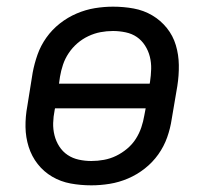

<svg xmlns="http://www.w3.org/2000/svg" viewBox="-20 -548 640 576"><path d="M254 8Q222 8 192 2.5Q162 -3 136.5 -18Q111 -33 93 -56Q75 -79 66 -107.5Q57 -136 56.5 -167Q56 -198 62 -230L78 -330Q83 -357 92.5 -384Q102 -411 119 -435Q136 -459 159.5 -477.5Q183 -496 210 -507.5Q237 -519 264.5 -523.5Q292 -528 319 -528Q351 -528 381 -522.5Q411 -517 436.5 -502Q462 -487 480.5 -464Q499 -441 507.5 -412.5Q516 -384 516.5 -353Q517 -322 512 -290L495 -190Q491 -163 481.5 -136Q472 -109 455 -85Q438 -61 414.5 -42.5Q391 -24 364 -12.5Q337 -1 309 3.5Q281 8 254 8ZM157 -297H429L430 -302Q433 -322 433.5 -341Q434 -360 429.5 -378Q425 -396 415 -411.5Q405 -427 390.5 -437Q376 -447 357 -451Q338 -455 319 -455Q300 -455 281.5 -451.5Q263 -448 245 -439.5Q227 -431 212 -418Q197 -405 186 -388.5Q175 -372 169 -354Q163 -336 160 -318ZM254 -65Q273 -65 292 -68.5Q311 -72 328.5 -80.5Q346 -89 361.5 -102Q377 -115 387.5 -131.5Q398 -148 404 -166Q410 -184 413 -202L417 -223H145L144 -218Q140 -198 139.5 -179Q139 -160 143.5 -142Q148 -124 158 -108.5Q168 -93 183 -83Q198 -73 216.5 -69Q235 -65 254 -65Z"/></svg>

Font: Iosevka Aile
Style: Italic
Weight: 400
Italic angle: -9°
Designer: Belleve Invis
Foundry: Belleve Invis
Version: Version 28.0.1; ttfautohint (v1.8.4)